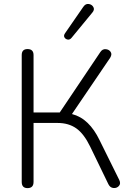

<svg xmlns="http://www.w3.org/2000/svg" viewBox="-20 -964 666 990"><path d="M122 6Q92 6 92 -26V-680Q92 -711 122 -711Q153 -711 153 -680V-384H288L497 -695Q508 -712 525 -710.5Q542 -709 550.5 -696.5Q559 -684 548 -666L351 -376Q397 -364 432 -330Q467 -296 493 -242L595 -36Q604 -17 593 -5Q582 7 565 5.5Q548 4 539 -14L445 -208Q413 -274 373.5 -302Q334 -330 277 -330H153V-26Q153 6 122 6ZM349 -769Q340 -758 329 -760Q318 -762 312.5 -771Q307 -780 315 -792L409 -928Q421 -946 437.5 -943.5Q454 -941 461.5 -927.5Q469 -914 456 -899Z"/></svg>

Font: Nunito Light
Style: Regular
Weight: 300
Designer: Vernon Adams
Foundry: Vernon Adams
Version: Version 3.601; ttfautohint (v1.8.2.53-6de2)